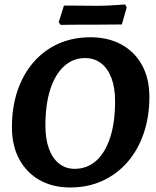

<svg xmlns="http://www.w3.org/2000/svg" viewBox="-20 -818 691 850"><path d="M290.1 12Q213.6 12 155.5 -20.7Q97.4 -53.4 65.1 -113.4Q32.8 -173.4 32.8 -254.9Q32.8 -343.2 57.5 -416.3Q82.2 -489.4 128.3 -542.5Q174.4 -595.6 238.2 -624.3Q302 -653 380.2 -653Q459.2 -653 517.6 -620.9Q576.1 -588.9 608.7 -529.8Q641.3 -470.7 641.3 -389.2Q641.3 -300.9 616.1 -227.4Q590.9 -153.8 544.3 -100.3Q497.7 -46.7 433.4 -17.4Q369 12 290.1 12ZM310.5 -70.6Q365.3 -70.6 405.3 -105.8Q445.3 -141.1 467.4 -208.2Q489.5 -275.3 489.5 -369.6Q489.5 -429.8 473.4 -472.5Q457.3 -515.2 427.4 -538.1Q397.5 -561 356.3 -561Q304.1 -561 264.4 -525.5Q224.7 -489.9 202.8 -423.1Q181 -356.3 181 -262Q181 -202.3 196.8 -159.4Q212.6 -116.4 241.7 -93.5Q270.9 -70.6 310.5 -70.6ZM540.9 -784.7 519.4 -709.7 382.8 -708.7Q354.8 -708.7 323.7 -708.7Q292.6 -708.7 270.8 -708.2Q248.9 -707.7 248.9 -707.7L239.8 -719.4L263 -793.3Q263 -793.3 288.2 -793.3Q313.4 -793.3 348.1 -792.8Q382.8 -792.3 410.9 -792.3Q435.4 -792.3 464.2 -793.8Q493.1 -795.3 513.6 -796.8Q534.1 -798.3 534.1 -798.3Z"/></svg>

Font: Alegreya
Style: Italic
Weight: 400
Italic angle: -7°
Designer: Juan Pablo del Peral
Foundry: Huerta Tipografica
Version: Version 2.009